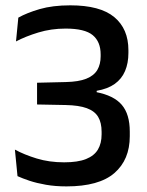

<svg xmlns="http://www.w3.org/2000/svg" viewBox="-20 -670 536 702"><path d="M223 11.5Q182 11.5 147.8 5.5Q113.5 -0.5 87.5 -9.2Q61.5 -18 44 -26L34.5 -123Q68.5 -104.5 114.2 -90.5Q160 -76.5 214.5 -76.5Q264.5 -76.5 294.5 -88.5Q324.5 -100.5 338 -123.2Q351.5 -146 351.5 -178.5V-188Q351.5 -221.5 338.8 -242.8Q326 -264 297.2 -274.5Q268.5 -285 220 -286L115.5 -288V-367.5L220.5 -370Q267.5 -371 295.5 -382.2Q323.5 -393.5 335.8 -414.2Q348 -435 348 -464V-471Q348 -517.5 319 -541.5Q290 -565.5 220 -565.5Q167 -565.5 120.2 -551.2Q73.5 -537 38.5 -518.5L47 -605.5Q78 -623 125.2 -636.8Q172.5 -650.5 237 -650.5Q346 -650.5 397.8 -607.5Q449.5 -564.5 449.5 -486.5V-476.5Q449.5 -439 437.2 -410.2Q425 -381.5 399.5 -363.2Q374 -345 333.5 -338V-323L330.5 -333.5Q396 -321 425.2 -286.8Q454.5 -252.5 454.5 -189V-172Q454.5 -86 398.2 -37.2Q342 11.5 223 11.5Z"/></svg>

Font: Anek Latin Medium
Style: Regular
Weight: 500
Designer: Yesha Goshar
Foundry: Ek Type
Version: Version 1.003